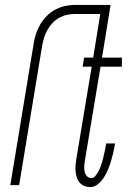

<svg xmlns="http://www.w3.org/2000/svg" viewBox="-20 -755 540 783"><path d="M22 0 117 -575Q120 -596 126.5 -616Q133 -636 144 -655Q155 -674 171 -690Q187 -706 206 -716Q225 -726 245.5 -730.5Q266 -735 286 -735H412L406 -698H286Q269 -698 253 -694.5Q237 -691 221.5 -682.5Q206 -674 194 -661Q182 -648 173.5 -633Q165 -618 160 -602Q155 -586 152 -569L58 0ZM348 8Q335 8 324 3.5Q313 -1 305 -10Q297 -19 293.5 -30.5Q290 -42 288.5 -54.5Q287 -67 288 -80Q289 -93 291 -105L354 -483H317L323 -520H360L395 -735H431L396 -520H477V-483H390L326 -99Q324 -88 323.5 -77Q323 -66 325 -55.5Q327 -45 334 -37Q341 -29 353 -29Q362 -29 368.5 -37Q375 -45 380 -53.5Q385 -62 388.5 -71Q392 -80 395 -89.5Q398 -99 400 -108Q402 -117 404.5 -126.5Q407 -136 408.5 -145Q410 -154 412 -164L413 -170H449L448 -162Q445 -145 441 -128.5Q437 -112 432 -95.5Q427 -79 420 -62.5Q413 -46 403.5 -31Q394 -16 379.5 -4Q365 8 348 8Z"/></svg>

Font: Iosevka Extralight Oblique
Style: Regular
Weight: 200
Italic angle: -9°
Monospace: yes
Designer: Belleve Invis
Foundry: Belleve Invis
Version: Version 32.5.0; ttfautohint (v1.8.4)